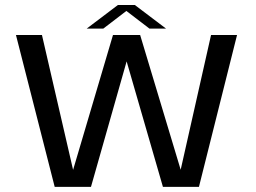

<svg xmlns="http://www.w3.org/2000/svg" viewBox="-20 -726 994 746"><path d="M192.5 0 42 -590H143L264 -66L419 -590H524.5L682 -66.5L800 -590H901L753 0H613L472 -487.5L333.5 0ZM317 -615 438 -706.5H504L625 -615H560.5L471 -683.5L381.5 -615Z"/></svg>

Font: Anybody ExtraExpanded
Style: Regular
Weight: 400
Width: 8
Designer: Tyler Finck
Foundry: Etcetera Type Company
Version: Version 1.010; ttfautohint (v1.8.3) -l 8 -r 50 -G 200 -x 14 